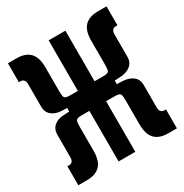

<svg xmlns="http://www.w3.org/2000/svg" viewBox="-163 -823 911 952"><g transform="rotate(-30 293.0 -347.0)"><path d="M13.2 2.4V-106H24.4Q33.7 -106 41 -113.3Q48.3 -120.6 48.3 -137.2V-266.1Q48.3 -297.9 69.1 -315.7Q89.8 -333.5 123.5 -335L156.7 -336.4V-356.9L123.5 -358.4Q89.8 -360.4 69.1 -378.2Q48.3 -396 48.3 -427.2V-556.2Q48.3 -572.8 41 -580.1Q33.7 -587.4 24.4 -587.4H13.2V-695.8H63Q112.8 -695.8 138.4 -669.4Q164.1 -643.1 164.1 -585V-448.2Q164.1 -421.4 168.9 -412.6Q173.8 -403.8 202.1 -403.8H245.1V-693.4H340.8V-403.8H388.7Q417.5 -403.8 422.1 -412.6Q426.8 -421.4 426.8 -448.2V-585Q426.8 -643.1 452.4 -669.4Q478 -695.8 527.8 -695.8H577.6V-587.4H566.4Q557.1 -587.4 549.8 -580.1Q542.5 -572.8 542.5 -556.2V-427.2Q542.5 -396 520.5 -378.2Q498.5 -360.4 462.4 -358.4L429.2 -356.9V-336.4L462.4 -335Q498.5 -333 520.5 -315.4Q542.5 -297.9 542.5 -266.1V-137.2Q542.5 -120.6 549.8 -113.3Q557.1 -106 566.4 -106H577.6V2.4H527.8Q478 2.4 452.4 -23.9Q426.8 -50.3 426.8 -108.4V-245.1Q426.8 -272 422.1 -280.8Q417.5 -289.6 388.7 -289.6H340.8V0H245.1V-289.6H202.1Q173.8 -289.6 168.9 -280.8Q164.1 -272 164.1 -245.1V-108.4Q164.1 -50.3 138.4 -23.9Q112.8 2.4 63 2.4Z"/></g></svg>

Font: CaskaydiaCove NF SemiBold
Style: Regular
Weight: 600
Designer: Aaron Bell
Foundry: Saja Typeworks
Version: Version 2111.001; VTT 6.35;Nerd Fonts 3.2.1